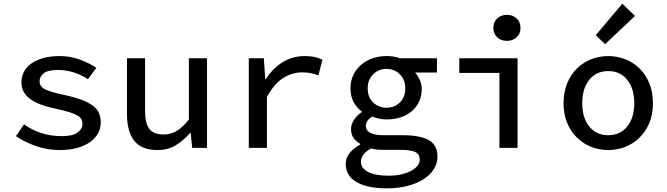

<svg xmlns="http://www.w3.org/2000/svg" viewBox="-20 -807 3640 1048"><path d="M306 12Q236 12 174 -10.5Q112 -33 67 -64L111 -128Q154 -98 204.5 -81Q255 -64 319 -64Q376 -64 403 -83.5Q430 -103 430 -131Q430 -144 425 -155Q420 -166 404.5 -175.5Q389 -185 361 -194Q333 -203 287 -213Q190 -233 143.5 -267.5Q97 -302 97 -358Q97 -389 110.5 -415Q124 -441 150.5 -460Q177 -479 216 -490Q255 -501 306 -501Q364 -501 416.5 -481.5Q469 -462 506 -437L460 -375Q425 -398 383.5 -411.5Q342 -425 297 -425Q241 -425 218.5 -407Q196 -389 196 -363Q196 -334 227 -319Q258 -304 330 -289Q390 -276 428.5 -261Q467 -246 489.5 -228Q512 -210 521 -187.5Q530 -165 530 -137Q530 -106 515 -79Q500 -52 471.5 -31.5Q443 -11 401.5 0.5Q360 12 306 12Z M840 12Q753 12 713 -38.5Q673 -89 673 -186V-489H772V-199Q772 -134 795 -103.5Q818 -73 874 -73Q912 -73 943.5 -91.5Q975 -110 1011 -154V-489H1110V0H1029L1021 -81H1017Q981 -39 938.5 -13.5Q896 12 840 12Z M1338 0V-489H1420L1428 -375H1431Q1469 -435 1523.5 -468Q1578 -501 1644 -501Q1673 -501 1695 -496.5Q1717 -492 1740 -481L1718 -396Q1693 -404 1675 -408Q1657 -412 1629 -412Q1576 -412 1527 -382Q1478 -352 1437 -278V0Z M2091 221Q1986 221 1926.5 187Q1867 153 1867 88Q1867 26 1946 -18V-22Q1926 -33 1911 -52.5Q1896 -72 1896 -103Q1896 -127 1911.5 -151.5Q1927 -176 1954 -195V-199Q1928 -218 1910.5 -249.5Q1893 -281 1893 -325Q1893 -366 1909 -398.5Q1925 -431 1952 -454Q1979 -477 2014.5 -489Q2050 -501 2090 -501Q2131 -501 2164 -489H2365V-411H2246Q2260 -395 2271 -371.5Q2282 -348 2282 -322Q2282 -282 2267 -251Q2252 -220 2226 -198.5Q2200 -177 2165 -166Q2130 -155 2090 -155Q2072 -155 2051.5 -159Q2031 -163 2011 -171Q1977 -149 1977 -120Q1977 -69 2074 -69H2178Q2274 -69 2321 -42Q2368 -15 2368 48Q2368 84 2348.5 115.5Q2329 147 2293 170.5Q2257 194 2205.5 207.5Q2154 221 2091 221ZM2090 -219Q2132 -219 2162 -247Q2192 -275 2192 -325Q2192 -373 2162 -402Q2132 -431 2090 -431Q2048 -431 2017.5 -402Q1987 -373 1987 -325Q1987 -275 2017.5 -247Q2048 -219 2090 -219ZM2101 152Q2140 152 2171.5 144.5Q2203 137 2225 125Q2247 113 2259 97.5Q2271 82 2271 65Q2271 33 2245 22Q2219 11 2167 11H2080Q2057 11 2039 9.5Q2021 8 2006 3Q1975 20 1962.5 38.5Q1950 57 1950 76Q1950 111 1989 131.5Q2028 152 2101 152Z M2706 0V-409H2487V-489H2805V0ZM2747 -584Q2715 -584 2694 -603.5Q2673 -623 2673 -655Q2673 -687 2694 -706.5Q2715 -726 2747 -726Q2779 -726 2800 -706.5Q2821 -687 2821 -655Q2821 -623 2800 -603.5Q2779 -584 2747 -584Z M3300 12Q3252 12 3208 -5Q3164 -22 3130 -55Q3096 -88 3076 -135.5Q3056 -183 3056 -244Q3056 -305 3076 -353Q3096 -401 3130 -434Q3164 -467 3208 -484Q3252 -501 3300 -501Q3348 -501 3392 -484Q3436 -467 3470 -434Q3504 -401 3524 -353Q3544 -305 3544 -244Q3544 -183 3524 -135.5Q3504 -88 3470 -55Q3436 -22 3392 -5Q3348 12 3300 12ZM3300 -69Q3366 -69 3404 -117Q3442 -165 3442 -244Q3442 -323 3404 -371Q3366 -419 3300 -419Q3234 -419 3196 -371Q3158 -323 3158 -244Q3158 -165 3196 -117Q3234 -69 3300 -69ZM3283 -566 3232 -615 3377 -787 3446 -720Z"/></svg>

Font: SauceCodePro Nerd Font Mono
Style: Regular
Weight: 500
Monospace: yes
Designer: Paul D. Hunt, Teo Tuominen
Foundry: Adobe Systems Incorporated
Version: Version 2.030;PS 1.000;hotconv 16.6.51;makeotf.lib2.5.65220;